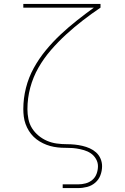

<svg xmlns="http://www.w3.org/2000/svg" viewBox="-20 -755 640 980"><path d="M300 205V186H378Q398 186 417 181Q436 176 451 163.5Q466 151 473 132Q480 113 480 93Q480 74 470 56.5Q460 39 444 28Q428 17 409 11.5Q390 6 371 3Q352 0 332.5 0Q313 0 293.5 -1Q274 -2 255 -5.5Q236 -9 217.5 -16Q199 -23 182.5 -33Q166 -43 152 -56.5Q138 -70 127.5 -87Q117 -104 110.5 -122Q104 -140 101.5 -159.5Q99 -179 99 -198Q99 -253 112.5 -306.5Q126 -360 152.5 -408Q179 -456 214 -498.5Q249 -541 289 -578.5Q329 -616 372 -650Q415 -684 459 -716H99V-735H493V-716Q447 -685 403 -651Q359 -617 318 -579.5Q277 -542 240.5 -500Q204 -458 176.5 -410Q149 -362 134.5 -308Q120 -254 120 -198Q120 -173 125 -147.5Q130 -122 143.5 -100.5Q157 -79 177 -62.5Q197 -46 220.5 -36Q244 -26 269.5 -22.5Q295 -19 321 -19H322Q342 -19 361.5 -17Q381 -15 400.5 -10.5Q420 -6 438 2Q456 10 470.5 23Q485 36 493 54.5Q501 73 501 93Q501 117 492.5 139.5Q484 162 466 177.5Q448 193 425 199Q402 205 378 205Z"/></svg>

Font: Iosevka Curly Thin Extended
Style: Regular
Weight: 100
Width: 7
Monospace: yes
Designer: Belleve Invis
Foundry: Belleve Invis
Version: Version 11.1.0; ttfautohint (v1.8.3)